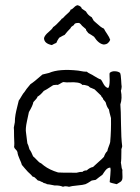

<svg xmlns="http://www.w3.org/2000/svg" viewBox="-20 -707 539 737"><path d="M310 -595 295 -608Q294 -609 290 -614Q286 -619 281 -619Q265 -619 264 -611Q263 -610 259.5 -608Q256 -606 254 -604Q252 -602 251 -599Q238 -586 228 -573Q226 -573 207 -562Q200 -552 196 -542Q192 -541 186.5 -538Q181 -535 179 -534Q149 -540 149 -561Q152 -572 166 -583.5Q180 -595 184 -603Q194 -609 215 -632Q216 -635 217 -635Q220 -636 223 -639Q226 -642 229.5 -646Q233 -650 236 -652Q238 -654 241.5 -657Q245 -660 247.5 -663Q250 -666 251 -670Q257 -671 264 -678.5Q271 -686 278 -687Q292 -683 294 -674L310 -663Q318 -648 332 -641Q332 -640 340 -627Q344 -624 351.5 -617Q359 -610 365.5 -605Q372 -600 379 -597Q382 -590 391 -577Q400 -564 403 -554Q396 -537 379 -536Q359 -538 341 -566Q338 -568 330.5 -573Q323 -578 319 -580Q318 -582 315.5 -584.5Q313 -587 311.5 -589.5Q310 -592 310 -595ZM401 -8Q401 -13 403.5 -35.5Q406 -58 403 -64Q395 -63 390 -58.5Q385 -54 380 -46.5Q375 -39 373 -36Q368 -33 360 -26.5Q352 -20 348 -17Q346 -16 340.5 -15.5Q335 -15 332 -14Q314 -2 308 0Q299 3 276.5 5Q254 7 245 10Q229 6 222 10Q208 4 190 5Q166 0 160 0Q159 -2 152 -3.5Q145 -5 143 -8Q141 -8 135.5 -11Q130 -14 126 -14Q124 -15 121 -18.5Q118 -22 116 -23Q115 -26 110 -27.5Q105 -29 104 -30Q102 -34 94 -41Q86 -48 83 -52Q82 -53 75 -61Q68 -69 64 -74Q62 -82 55 -97Q48 -112 47 -123Q46 -128 40.5 -133Q35 -138 34 -143Q36 -152 34 -183Q34 -214 33 -217Q34 -220 35 -227.5Q36 -235 37 -238Q37 -253 39.5 -267Q42 -281 46 -296.5Q50 -312 52 -321Q56 -326 62.5 -337.5Q69 -349 74 -354Q79 -363 97 -384Q110 -392 143 -421Q166 -427 168 -427Q207 -444 280 -436Q304 -431 313 -432Q317 -428 326.5 -423.5Q336 -419 340 -416Q359 -404 367 -402Q370 -399 374.5 -390Q379 -381 383.5 -376Q388 -371 395 -369Q401 -374 401 -400Q401 -404 400.5 -414.5Q400 -425 401 -427Q408 -434 421 -433.5Q434 -433 441 -427Q444 -420 445 -400Q446 -380 447 -375Q447 -373 446.5 -369.5Q446 -366 445.5 -363.5Q445 -361 444 -359Q450 -330 442 -306Q444 -285 444.5 -230.5Q445 -176 449 -146Q449 -143 447 -138Q445 -133 446 -129Q446 -90 444 -83Q445 -80 445.5 -74Q446 -68 447 -63Q448 -58 450 -55Q449 -52 450 -35Q451 -18 447 -14Q446 -10 428 0Q404 -5 401 -8ZM138 -80 149 -71Q170 -55 203 -45Q209 -44 274 -44Q288 -48 296 -47Q302 -53 313 -53Q325 -64 337 -66Q344 -73 358.5 -85.5Q373 -98 379 -105Q384 -120 392 -127Q393 -134 397.5 -145Q402 -156 403 -162Q407 -207 406 -254Q399 -279 398 -287Q390 -296 386 -313Q385 -316 381.5 -319.5Q378 -323 376 -326Q376 -330 372 -333.5Q368 -337 368 -340L343 -364Q330 -369 329 -370Q326 -370 323 -373.5Q320 -377 316 -378Q304 -382 296 -381Q291 -388 277 -390Q263 -392 249.5 -391Q236 -390 223 -392Q219 -391 212 -386.5Q205 -382 201 -381Q197 -382 191 -381Q185 -380 184 -380Q154 -360 148 -358Q135 -342 124 -336Q123 -330 108 -315Q106 -302 91 -277Q90 -272 83.5 -242Q77 -212 80 -197Q84 -166 85 -157Q89 -150 93 -134Q100 -125 107 -107Q112 -103 120 -94.5Q128 -86 132 -83Z"/></svg>

Font: FuturaRenner Light
Style: Regular
Weight: 300
Designer: BSozoo
Foundry: BSozoo
Version: Version 1.001;PS 001.001;hotconv 1.0.70;makeotf.lib2.5.58329